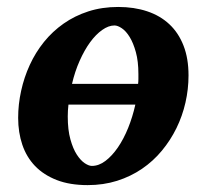

<svg xmlns="http://www.w3.org/2000/svg" viewBox="-20 -520 593 552"><path d="M522 -303.2Q522 -263.7 513.2 -225.1Q504.4 -186.5 487.3 -151.6Q470.2 -116.7 445.3 -86.7Q420.4 -56.6 388.2 -34.7Q356 -12.7 316.7 -0.2Q277.3 12.2 231.9 12.2Q180.7 12.2 143.1 -2.4Q105.5 -17.1 80.8 -42.7Q56.2 -68.4 44.2 -103.8Q32.2 -139.2 32.2 -181.2Q32.2 -220.2 40.8 -259Q49.3 -297.9 65.7 -333.5Q82 -369.1 106.4 -399.4Q130.9 -429.7 162.8 -452.1Q194.8 -474.6 234.1 -487.3Q273.4 -500 319.8 -500Q365.7 -500 403.1 -487.5Q440.4 -475.1 466.8 -450.4Q493.2 -425.8 507.6 -388.9Q522 -352.1 522 -303.2ZM176.8 -219.2Q175.8 -210.9 175.3 -202.1Q174.8 -193.4 174.8 -185.1Q174.8 -146.5 182.4 -119.4Q189.9 -92.3 200.9 -75.4Q211.9 -58.6 223.6 -50.8Q235.4 -43 244.1 -43Q264.2 -43 283.2 -57.4Q302.2 -71.8 318.8 -95.9Q335.4 -120.1 348.4 -152.1Q361.3 -184.1 369.1 -219.2ZM377.9 -307.1Q377.9 -343.8 370.6 -370.1Q363.3 -396.5 352.8 -413.6Q342.3 -430.7 330.3 -438.7Q318.4 -446.8 309.1 -446.8Q292 -446.8 273.7 -433.8Q255.4 -420.9 239 -398.4Q222.7 -376 209 -345.2Q195.3 -314.5 187 -278.8H377Q377.9 -285.6 377.9 -293Z"/></svg>

Font: Charis SIL
Style: Bold Italic
Weight: 700
Italic angle: -11°
Foundry: SIL International
Version: Version 4.112